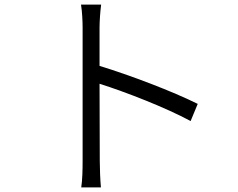

<svg xmlns="http://www.w3.org/2000/svg" viewBox="-20 -791 1040 839"><path d="M341 -87C341 -50 340 -3 335 28H421C418 -4 416 -55 416 -87L415 -425C526 -390 704 -321 813 -262L844 -337C736 -391 547 -463 415 -503V-670C415 -698 418 -741 422 -771H334C339 -741 341 -697 341 -670C341 -586 341 -139 341 -87Z"/></svg>

Font: Noto Sans JP DemiLight
Style: Regular
Weight: 350
Designer: Ryoko NISHIZUKA 西塚涼子 (kana, bopomofo & ideographs); Paul D. Hunt (Latin, Greek & Cyrillic); Sandoll Communications 산돌커뮤니
Foundry: Adobe
Version: Version 2.004;hotconv 1.0.118;makeotfexe 2.5.65603